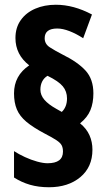

<svg xmlns="http://www.w3.org/2000/svg" viewBox="-20 -779 452 808"><path d="M39 -386Q39 -461 103 -504Q45 -549 45 -619Q45 -663 67.5 -694.5Q90 -726 128.5 -742.5Q167 -759 215 -759Q290 -759 367 -718L330 -618Q301 -637 272.5 -648Q244 -659 221 -659Q168 -659 168 -618Q168 -594 189.5 -580Q211 -566 244 -549Q307 -518 340 -482Q373 -446 373 -386Q373 -346 360.5 -315.5Q348 -285 317 -260Q344 -238 356.5 -210Q369 -182 369 -149Q369 -76 318 -33.5Q267 9 186 9Q142 9 106 -1.5Q70 -12 39 -32V-143Q59 -130 85 -118Q111 -106 136.5 -99Q162 -92 180 -92Q245 -92 245 -141Q245 -157 239.5 -167.5Q234 -178 217.5 -189Q201 -200 168 -217Q119 -243 91 -266.5Q63 -290 51 -318.5Q39 -347 39 -386ZM150 -402Q150 -379 166.5 -359.5Q183 -340 217 -321L240 -308Q262 -329 262 -365Q262 -394 244.5 -415.5Q227 -437 180 -460Q165 -451 157.5 -436Q150 -421 150 -402Z"/></svg>

Font: Noto Sans Telugu ExtraCondensed ExtraBold
Style: Regular
Weight: 800
Width: 2
Designer: Jelle Bosma - Monotype Design Team
Foundry: Monotype Imaging Inc.
Version: Version 2.005; ttfautohint (v1.8.4.7-5d5b)